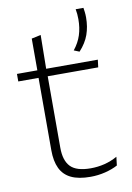

<svg xmlns="http://www.w3.org/2000/svg" viewBox="-82 -755 560 816"><g transform="rotate(-10 198.0 -347.0)"><path d="M336.5 -703Q337.5 -696.5 339 -685.5Q340.5 -674.5 340.5 -661Q340.5 -621 328.5 -587.2Q316.5 -553.5 288 -522.5L264.5 -532Q287 -560 297 -591Q307 -622 307 -659.5Q307 -671 306 -681.8Q305 -692.5 303 -703ZM242 9.5Q190.5 9.5 158.8 -5.8Q127 -21 112 -52.2Q97 -83.5 97 -130.5V-459H136.5V-134.5Q136.5 -79 162.2 -52.5Q188 -26 249 -26Q279.5 -26 308.8 -33.2Q338 -40.5 364.5 -55.5L360 -18.5Q337 -6 305.8 1.8Q274.5 9.5 242 9.5ZM9.5 -443V-475.5H358.5L354.5 -443ZM97.5 -469.5V-612.5L137.5 -621L135.5 -469.5Z"/></g></svg>

Font: Anek Latin ExtraLight
Style: Regular
Weight: 250
Designer: Yesha Goshar
Foundry: Ek Type
Version: Version 1.003